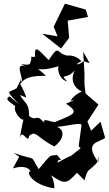

<svg xmlns="http://www.w3.org/2000/svg" viewBox="-20 -768 590 1041"><path d="M355 -563 347 -656 457 -676 445 -716 332 -748 271 -623 292 -571 209 -585 311 -505ZM120 -240C132 -230 86 -326 88 -310C118 -360 188 -356 229 -357C159 -427 173 -363 314 -415C282 -431 291 -336 344 -327C300 -373 343 -333 385 -387C345 -300 427 -267 441 -265C443 -280 399 -272 362 -223C381 -222 410 -238 338 -206C411 -157 384 -150 284 -109C265 -99 234 -125 217 -113C236 -59 234 -96 208 -114C178 -149 171 -108 138 -140C137 -214 116 -203 88 -253ZM32 -245C-6 -229 57 -202 63 -191C46 -161 122 -77 113 -145C95 -73 85 -7 89 -22C99 -73 132 16 138 -31C176 -65 180 -21 275 26C318 -5 341 -60 289 -80C353 -86 424 -107 422 -89L407 21C402 32 447 51 424 30C325 109 407 49 292 114C297 77 334 124 289 72C244 80 264 60 190 149C135 62 191 110 54 61L84 82L50 145C147 116 147 178 151 161C113 154 150 236 275 253C272 159 221 169 248 177C331 231 337 237 405 160C354 134 365 133 438 210C461 130 455 175 514 104C513 50 506 113 516 115C428 -1 520 6 550 -21L525 -108L474 -59L454 -109L514 -201L444 -261L438 -309V-369L431 -487L466 -426L433 -436C404 -412 377 -415 422 -436C365 -496 296 -447 357 -465C279 -470 309 -540 244 -442C186 -501 166 -529 170 -460C121 -456 166 -479 143 -425C137 -403 51 -439 129 -402C41 -446 123 -322 91 -325C105 -369 82 -311 70 -289C25 -263 4 -284 84 -202Z"/></svg>

Font: Charger Distortion
Style: 2
Weight: 400
Designer: Jasper
Foundry: Cannot Into Space Fonts
Version: Version 0.98